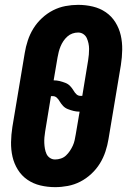

<svg xmlns="http://www.w3.org/2000/svg" viewBox="-20 -763 540 791"><path d="M207 8Q176 8 146.5 1Q117 -6 93 -22.5Q69 -39 53.5 -64Q38 -89 31.5 -117.5Q25 -146 25.5 -177Q26 -208 31 -240L82 -545Q86 -570 94.5 -596Q103 -622 117.5 -645.5Q132 -669 153 -688.5Q174 -708 198.5 -720.5Q223 -733 249.5 -738Q276 -743 302 -743Q333 -743 362.5 -736Q392 -729 416 -712.5Q440 -696 455.5 -671Q471 -646 477.5 -617.5Q484 -589 483.5 -558Q483 -527 478 -495L427 -190Q423 -165 414.5 -139Q406 -113 391.5 -89.5Q377 -66 356 -46.5Q335 -27 310.5 -14.5Q286 -2 259.5 3Q233 8 207 8ZM312 -368H319L343 -514Q345 -526 346 -538Q347 -550 347 -561.5Q347 -573 344.5 -584.5Q342 -596 337.5 -606Q333 -616 323.5 -622.5Q314 -629 302 -629Q290 -629 278.5 -625Q267 -621 257.5 -612.5Q248 -604 241 -593.5Q234 -583 229.5 -572Q225 -561 222 -549.5Q219 -538 217 -526L201 -432Q214 -432 226 -429Q238 -426 249.5 -421.5Q261 -417 269 -408.5Q277 -400 283 -390Q288 -381 295 -374.5Q302 -368 312 -368ZM207 -106Q219 -106 231 -110Q243 -114 252 -122.5Q261 -131 268 -141.5Q275 -152 280 -163Q285 -174 287.5 -185.5Q290 -197 292 -209L308 -303Q295 -303 283 -306Q271 -309 259.5 -313.5Q248 -318 240 -326.5Q232 -335 226 -345Q221 -354 214 -360.5Q207 -367 197 -367H190L166 -221Q164 -209 163 -197Q162 -185 162.5 -173.5Q163 -162 165 -150.5Q167 -139 171.5 -129Q176 -119 185.5 -112.5Q195 -106 207 -106Z"/></svg>

Font: Iosevka Term Curly Hv Obl
Style: Regular
Weight: 900
Italic angle: -9°
Designer: Belleve Invis
Foundry: Belleve Invis
Version: Version 32.3.0